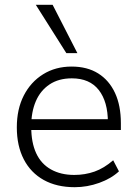

<svg xmlns="http://www.w3.org/2000/svg" viewBox="-20 -771 567 799"><path d="M291 8Q216 8 162 -22Q108 -52 79 -108Q50 -164 50 -241Q50 -317 79 -373.5Q108 -430 159.5 -462Q211 -494 278 -494Q343 -494 388.5 -465.5Q434 -437 458.5 -384.5Q483 -332 483 -258V-230H94V-275H445L429 -262Q429 -348 391 -396.5Q353 -445 279 -445Q224 -445 186 -419.5Q148 -394 129 -349.5Q110 -305 110 -247V-242Q110 -178 130.5 -133.5Q151 -89 192 -66Q233 -43 289 -43Q334 -43 373.5 -57Q413 -71 451 -104L475 -58Q443 -28 393 -10Q343 8 291 8ZM256 -550 129 -751H199L302 -550Z"/></svg>

Font: Nunito Sans 12pt ExtraLight 12pt Light
Style: Regular
Weight: 300
Version: Version 3.101;gftools[0.9.27]